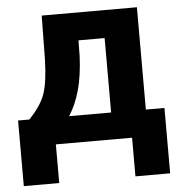

<svg xmlns="http://www.w3.org/2000/svg" viewBox="-50 -576 733 783"><g transform="rotate(-5 316.0 -184.5)"><path d="M62 -110.4Q111.8 -161.6 128.2 -209.5Q144.5 -257.3 147 -350.1L149.4 -528.3H539.1V-109.4H615.2V158.2H473.1V0H161.1V158.2H16.1V-110.4ZM289.1 -350.1Q285.6 -270 269.5 -211.9Q253.4 -153.8 225.1 -109.9H397V-414.6H290Z"/></g></svg>

Font: Roboto Web
Style: Bold
Weight: 700
Designer: Google
Version: Version 1.200310; 2013